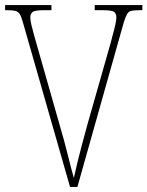

<svg xmlns="http://www.w3.org/2000/svg" viewBox="-20 -734 579 754"><path d="M70 -646Q64 -668 58 -678Q52 -688 41 -691Q30 -694 8 -694H0V-714H182V-694H154Q117 -694 108 -687Q99 -680 99 -666Q99 -655 103.5 -635.5Q108 -616 113.5 -597Q119 -578 122 -567L214 -244Q234 -176 245.5 -128.5Q257 -81 270 -35Q277 -68 284.5 -98Q292 -128 301 -162.5Q310 -197 323 -244L415 -567Q417 -577 422.5 -596Q428 -615 432.5 -635Q437 -655 437 -666Q437 -680 428.5 -687Q420 -694 382 -694H352V-714H539V-694H530Q507 -694 496 -691.5Q485 -689 479 -678.5Q473 -668 466 -646L284 0H255Z"/></svg>

Font: Noto Serif Thai Condensed Thin
Style: Regular
Weight: 100
Width: 3
Designer: Monotype Design Team
Foundry: Monotype Imaging Inc.
Version: Version 2.001; ttfautohint (v1.8.4.7-5d5b)